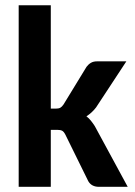

<svg xmlns="http://www.w3.org/2000/svg" viewBox="-20 -722 520 742"><path d="M176.3 -701.7V-302.2H195.3Q207 -302.2 213.1 -305.7Q219.2 -309.1 225.6 -318.4L314.5 -463.9Q321.8 -473.6 331.3 -479.2Q340.8 -484.9 355 -484.9H468.3L351.1 -306.6Q342.8 -295.9 333.7 -287.6Q324.7 -279.3 314 -272.5Q323.7 -265.1 331.3 -255.6Q338.9 -246.1 346.2 -234.9L473.6 0H362.3Q334 0 321.3 -21.5L232.4 -202.1Q226.6 -213.4 220 -216.8Q213.4 -220.2 201.2 -220.2H176.3V0H52.2V-701.7Z"/></svg>

Font: Carlito
Style: Bold
Weight: 700
Designer: Lukasz Dziedzic
Foundry: tyPoland Lukasz Dziedzic
Version: Version 1.104